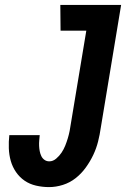

<svg xmlns="http://www.w3.org/2000/svg" viewBox="-20 -755 540 783"><path d="M180 8Q153 8 127 2Q101 -4 80.5 -18Q60 -32 45.5 -53Q31 -74 24 -98.5Q17 -123 16 -150Q15 -177 18 -204H142Q141 -193 140 -182Q139 -171 139.5 -160Q140 -149 142 -138.5Q144 -128 148.5 -118.5Q153 -109 161.5 -103Q170 -97 181 -97Q196 -97 209 -108Q222 -119 231 -132.5Q240 -146 246 -161Q252 -176 256.5 -191Q261 -206 264 -221Q267 -236 269 -251L332 -630H227L226 -735H474L391 -234Q387 -206 380 -178Q373 -150 360.5 -123.5Q348 -97 330 -72Q312 -47 288.5 -28.5Q265 -10 236.5 -1Q208 8 180 8Z"/></svg>

Font: Iosevka Curly Extrabold
Style: Italic
Weight: 800
Italic angle: -9°
Monospace: yes
Designer: Belleve Invis
Foundry: Belleve Invis
Version: Version 22.1.2; ttfautohint (v1.8.4)